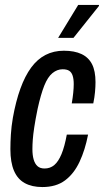

<svg xmlns="http://www.w3.org/2000/svg" viewBox="-20 -744 420 776"><path d="M151 12Q109 12 80 -4Q51 -20 36.5 -54Q22 -88 22 -141Q22 -169 24 -201Q26 -233 32 -268Q44 -335 62.5 -386Q81 -437 106 -471Q131 -505 164 -522Q197 -539 238 -539Q281 -539 309.5 -525.5Q338 -512 352 -484.5Q366 -457 366 -412Q366 -394 364 -372Q362 -350 357 -326H270Q274 -349 276 -369Q278 -389 278 -404Q278 -425 273.5 -438.5Q269 -452 259.5 -458Q250 -464 233 -464Q211 -464 192 -448.5Q173 -433 159 -398Q145 -363 132 -304Q123 -260 118.5 -230Q114 -200 112.5 -179.5Q111 -159 111 -141Q111 -117 116 -99.5Q121 -82 131.5 -72.5Q142 -63 160 -63Q183 -63 199.5 -77Q216 -91 228.5 -121Q241 -151 250 -200H336Q324 -138 301.5 -90Q279 -42 243 -15Q207 12 151 12ZM215 -591 296 -724H380V-720L277 -591Z"/></svg>

Font: Archivo ExtraCondensed Medium
Style: Italic
Weight: 500
Width: 2
Italic angle: -10°
Designer: Hector Gatti
Foundry: Omnibus-Type
Version: Version 2.001